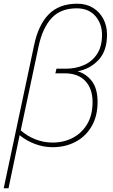

<svg xmlns="http://www.w3.org/2000/svg" viewBox="-39 -785 609 1037"><path d="M-19 232 145 -540Q168 -651 224.5 -708Q281 -765 378 -765Q427 -765 463 -743Q499 -721 519 -683Q539 -645 539 -598Q539 -510 493 -461Q447 -412 380 -400Q426 -387 457 -347Q488 -307 488 -234Q488 -158 456 -103Q424 -48 369 -19Q314 10 245 10Q196 10 149.5 -7.5Q103 -25 67 -55L7 232ZM245 -15Q305 -15 354 -40.5Q403 -66 432 -115Q461 -164 461 -233Q461 -306 422 -347.5Q383 -389 310 -389H260L266 -414H317Q370 -414 414.5 -433.5Q459 -453 485.5 -493.5Q512 -534 512 -597Q512 -657 476 -698.5Q440 -740 375 -740Q288 -740 239.5 -687Q191 -634 170 -537L73 -81Q106 -51 151 -33Q196 -15 245 -15Z"/></svg>

Font: Noto Sans Disp Thin
Style: Italic
Weight: 100
Italic angle: -12°
Designer: Monotype Design Team
Foundry: Monotype Imaging Inc.
Version: Version 2.000;GOOG;noto-source:20170915:90ef993387c0